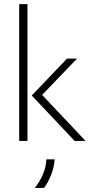

<svg xmlns="http://www.w3.org/2000/svg" viewBox="-20 -687 457 936"><path d="M343.8 0 134.7 -221.5 306.9 -401.4H355.6L185.4 -224.3L397.2 0ZM73.6 0V-666.7H113.9V0ZM150 229.2Q172.2 200.7 187.8 166.3Q203.5 131.9 206.2 89.6H246.5Q243.7 128.5 230.2 163.2Q216.7 197.9 195.1 229.2Z"/></svg>

Font: Afacad Flux ExtraLight
Style: Regular
Weight: 250
Designer: Kristian Moeller
Foundry: Dicotype
Version: Version 1.100